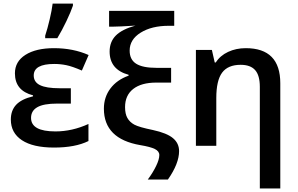

<svg xmlns="http://www.w3.org/2000/svg" viewBox="-20 -821 1676 1081"><path d="M378.9 -324.2V-237.8H301.8Q225.6 -237.8 190.2 -217.5Q154.8 -197.3 154.8 -157.2Q154.8 -81.1 292 -81.1Q386.2 -81.1 478 -123V-26.9Q403.8 9.8 284.2 9.8Q166 9.8 103.5 -31.5Q41 -72.8 41 -147.9Q41 -199.2 71 -231.2Q101.1 -263.2 166 -278.8V-284.2Q64 -310.5 64 -408.2Q64 -474.6 123.3 -512.2Q182.6 -549.8 284.2 -549.8Q391.6 -549.8 479 -511.2L440.9 -423.8Q386.7 -447.3 353.3 -454.1Q319.8 -460.9 285.2 -460.9Q169.9 -460.9 169.9 -396Q169.9 -358.9 205.3 -341.6Q240.7 -324.2 314.9 -324.2ZM234.4 -620.1Q247.6 -660.2 259.8 -712.2Q272 -764.2 276.4 -800.8H390.6V-789.1Q378.9 -754.4 354 -702.1Q329.1 -649.9 302.7 -606H234.4Z M564.9 -209Q564.9 -273.9 601.6 -322.8Q638.2 -371.6 704.1 -395V-399.9Q597.2 -429.2 597.2 -530.8Q597.2 -585.4 631.8 -620.6Q666.5 -655.8 742.2 -676.8Q648.4 -670.9 616.2 -670.9H594.2V-759.8H960.9V-675.8H930.2Q834 -675.8 772 -637.2Q710 -598.6 710 -536.1Q710 -485.4 746.6 -462.2Q783.2 -439 861.3 -439H943.4V-356H859.4Q775.9 -356 730 -320.1Q684.1 -284.2 684.1 -217.8Q684.1 -179.7 697.3 -156.5Q710.4 -133.3 736.6 -119.1Q762.7 -105 841.3 -88.9Q919.9 -71.8 954.1 -43Q988.3 -14.2 988.3 29.8Q988.3 99.6 925.3 189.9H812Q840.3 151.9 858.6 114.3Q877 76.7 877 51.8Q877 30.3 851.6 17.8Q826.2 5.4 770 -3.9Q564.9 -39.1 564.9 -209Z M1558.1 240.2H1442.9V-332Q1442.9 -396.5 1416.5 -426.3Q1390.1 -456.1 1335 -456.1Q1263.2 -456.1 1230.5 -411.9Q1197.8 -367.7 1197.8 -269V0H1083V-540H1172.9L1189 -469.2H1194.8Q1219.2 -507.8 1264.2 -528.8Q1309.1 -549.8 1363.8 -549.8Q1558.1 -549.8 1558.1 -352.1Z"/></svg>

Font: JBL Sans
Style: Semibold
Weight: 600
Version: Version 1.10